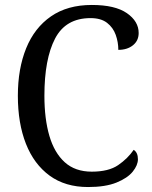

<svg xmlns="http://www.w3.org/2000/svg" viewBox="-20 -744 611 774"><path d="M335 10Q243 10 180 -36Q117 -82 84.5 -164.5Q52 -247 52 -358Q52 -467 85.5 -549.5Q119 -632 185.5 -678Q252 -724 350 -724Q444 -724 491.5 -691Q539 -658 539 -611Q539 -580 516 -561.5Q493 -543 457 -543Q457 -574 446.5 -603.5Q436 -633 411.5 -652Q387 -671 345 -671Q245 -671 202 -588.5Q159 -506 159 -358Q159 -265 179 -196.5Q199 -128 241 -90Q283 -52 350 -52Q418 -52 456.5 -78.5Q495 -105 519 -140Q536 -129 536 -102Q536 -78 515 -52Q494 -26 449.5 -8Q405 10 335 10Z"/></svg>

Font: Noto Serif Khmer SemiCondensed
Style: Regular
Weight: 400
Width: 4
Designer: Danh Hong and the Monotype Design Team
Foundry: Monotype Imaging Inc.
Version: Version 2.004; ttfautohint (v1.8.4.7-5d5b)